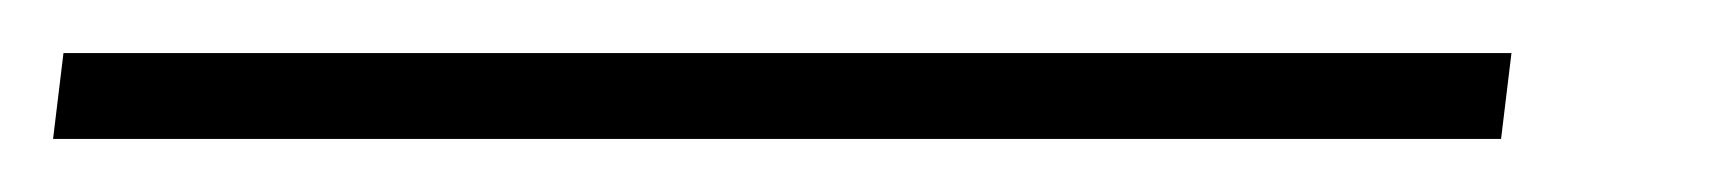

<svg xmlns="http://www.w3.org/2000/svg" viewBox="-78 152 641 72"><path d="M-58.1 204.1 -54.2 171.9H488.8L484.9 204.1Z"/></svg>

Font: Trueno UltraLight
Style: Italic
Weight: 250
Designer: Julieta Ulanovsky
Foundry: Julieta Ulanovsky
Version: Version 3.001b | FøM Fix